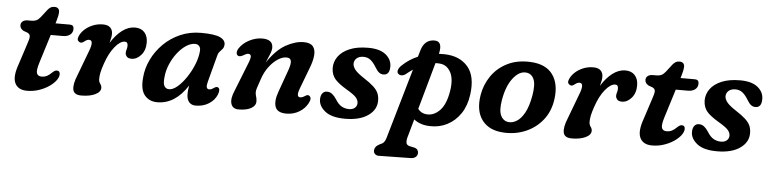

<svg xmlns="http://www.w3.org/2000/svg" viewBox="-47 -804 5140 1283"><g transform="rotate(5 2523.0 -162.5)"><path d="M110 -375.5 81.5 -386Q57.5 -399.5 57.5 -422Q57.5 -438 70 -448Q82.5 -458 103.5 -458H129Q147.5 -458 160.2 -463.8Q173 -469.5 187.5 -486.5L228.5 -539.5Q236.5 -549.5 247.2 -556.5Q258 -563.5 274 -563.5Q290.5 -563.5 298.8 -555Q307 -546.5 307 -533Q307 -510 295 -470.5L290 -454.5H386.5Q413 -454.5 413 -428Q413 -403 394.8 -388.8Q376.5 -374.5 346 -374.5H265L206 -185Q188.5 -129.5 196 -110.8Q203.5 -92 228 -92Q248 -92 263.8 -100Q279.5 -108 298 -126.5Q308.5 -135.5 314 -138.2Q319.5 -141 327 -141Q347.5 -141 347.5 -117.5Q347.5 -98.5 331 -76.2Q314.5 -54 285.5 -34.2Q256.5 -14.5 219 -1.8Q181.5 11 139.5 11Q79 11 58.2 -32.2Q37.5 -75.5 69 -162.5L115.5 -305.5Q126.5 -336.5 126.2 -351.8Q126 -367 110 -375.5Z M468.5 -341Q459 -342 451.2 -351.2Q443.5 -360.5 450 -378Q459 -403 481.5 -425Q504 -447 536.5 -461Q569 -475 607 -475Q639.5 -475 655.8 -459.5Q672 -444 672 -417Q672 -404.5 669 -388.8Q666 -373 661 -355.5Q695 -410.5 736.2 -441.8Q777.5 -473 822 -473Q863 -473 885.8 -447.8Q908.5 -422.5 908.5 -379.5Q908.5 -327.5 880 -295.2Q851.5 -263 816.5 -263Q793 -263 783.8 -274.8Q774.5 -286.5 774.5 -298Q774.5 -310 778.5 -321.8Q782.5 -333.5 782.5 -348Q782.5 -373 762.5 -373Q731.5 -373 695.8 -329.5Q660 -286 635.5 -214Q622.5 -176.5 617.8 -153.2Q613 -130 613 -110.5Q613 -91.5 622.8 -78.2Q632.5 -65 632.5 -51.5Q632.5 -24 596.2 -6.5Q560 11 503.5 11Q454 11 447.2 -24.2Q440.5 -59.5 466 -121L529.5 -290Q558.5 -364.5 523 -364.5Q510 -364.5 495.5 -353Q489 -347.5 482 -343.8Q475 -340 468.5 -341Z M1337.5 -153Q1324.5 -104.5 1351.5 -104.5Q1361 -104.5 1368 -108.2Q1375 -112 1384 -118Q1399.5 -128.5 1409.5 -122.5Q1427 -113 1412.5 -75Q1397.5 -37.5 1359.5 -13Q1321.5 11.5 1270 11.5Q1242.5 11.5 1226.2 -7Q1210 -25.5 1210 -60.5Q1210 -73.5 1211.2 -87Q1212.5 -100.5 1216 -118.5Q1132.5 11.5 1013 11.5Q959 11.5 928 -25.8Q897 -63 904.5 -143.5Q909 -205.5 937.2 -264.8Q965.5 -324 1013.2 -371.8Q1061 -419.5 1125 -447.8Q1189 -476 1264.5 -476Q1357 -476 1393.8 -458Q1430.5 -440 1427.5 -408Q1425.5 -391.5 1417.2 -381.5Q1409 -371.5 1399.8 -362.2Q1390.5 -353 1386.5 -338ZM1046.5 -157.5Q1042 -115 1053 -98.5Q1064 -82 1084 -82Q1110 -82 1140.2 -107.8Q1170.5 -133.5 1198.2 -174.8Q1226 -216 1245 -263Q1264 -310 1267.5 -353Q1269.5 -375.5 1259.2 -387.2Q1249 -399 1231.5 -399Q1201.5 -399 1170.5 -378.2Q1139.5 -357.5 1112.8 -322.8Q1086 -288 1068 -245Q1050 -202 1046.5 -157.5Z M1523 -345.5Q1513.5 -351.5 1513.2 -365.2Q1513 -379 1523.5 -395Q1547 -430.5 1589.5 -452.2Q1632 -474 1675 -474Q1747 -474 1747 -419Q1747 -399.5 1736.8 -375Q1726.5 -350.5 1712 -316Q1770.5 -403.5 1834 -438.8Q1897.5 -474 1954 -474Q1997.5 -474 2015.5 -452.5Q2033.5 -431 2030.5 -393Q2027.5 -355 2008 -305L1954.5 -164Q1932 -104.5 1961.5 -104.5Q1975.5 -104.5 1993 -116Q2001.5 -122 2008.5 -123.5Q2015.5 -125 2022.5 -119.5Q2041 -105.5 2021.5 -69.5Q2002 -33 1963.8 -10.5Q1925.5 12 1879 12Q1818.5 12 1804.5 -26.2Q1790.5 -64.5 1814 -129.5L1868 -280.5Q1882.5 -322 1878.2 -342Q1874 -362 1847 -362Q1821 -362 1790.5 -342.5Q1760 -323 1732.5 -287Q1705 -251 1688.5 -201Q1674.5 -160.5 1668.8 -142.8Q1663 -125 1663 -112.5Q1663 -99 1668 -84.2Q1673 -69.5 1673 -51.5Q1673 -22.5 1642.2 -5.2Q1611.5 12 1558.5 12Q1518 12 1507.8 -22Q1497.5 -56 1522.5 -113L1594.5 -295Q1611 -334.5 1609.2 -349.2Q1607.5 -364 1591 -364Q1579 -364 1557.5 -350.5Q1535 -338 1523 -345.5Z M2293.5 -54.5Q2318.5 -54.5 2332.8 -67.5Q2347 -80.5 2347 -100Q2346.5 -119.5 2331.5 -137Q2316.5 -154.5 2268 -183Q2210.5 -217 2186.5 -245.2Q2162.5 -273.5 2161 -317.5Q2160.5 -360.5 2186 -396Q2211.5 -431.5 2262 -452.8Q2312.5 -474 2386.5 -474Q2463.5 -474 2503.8 -441.8Q2544 -409.5 2544 -361.5Q2544 -305 2502.5 -305Q2486.5 -305 2473.5 -314.5Q2460.5 -324 2446 -348.5Q2428.5 -378 2408.5 -394.5Q2388.5 -411 2360 -411Q2330.5 -411 2314 -396Q2297.5 -381 2297.5 -358Q2298.5 -339.5 2314.2 -319.2Q2330 -299 2375 -269.5Q2417 -242.5 2440.2 -221Q2463.5 -199.5 2472.8 -178.5Q2482 -157.5 2482.5 -131.5Q2484.5 -69 2428.2 -28.5Q2372 12 2272 12Q2182.5 12 2138.5 -23Q2094.5 -58 2095 -103.5Q2095.5 -129.5 2107 -143.8Q2118.5 -158 2137 -158Q2157 -158 2172 -146.2Q2187 -134.5 2201 -113Q2221 -80 2243.8 -67.2Q2266.5 -54.5 2293.5 -54.5Z M2653 -322Q2639 -310.5 2624.5 -310Q2610 -309.5 2601 -318.5Q2591 -328 2596.8 -344.8Q2602.5 -361.5 2620 -377Q2664 -419 2722 -443.5L2734 -484.5Q2755 -561 2823 -561Q2880.5 -561 2860 -475Q2878.5 -476 2897 -475.5Q2999.5 -473.5 3054.5 -409.5Q3109.5 -345.5 3092 -220Q3082 -146 3046.5 -93.5Q3011 -41 2958.2 -13.8Q2905.5 13.5 2843 11.5Q2808.5 11 2781 1.5Q2753.5 -8 2734 -24L2698 104Q2693.5 120.5 2696 136.2Q2698.5 152 2719.5 157L2748 163Q2765.5 167 2772 176.5Q2778.5 186 2778.5 196Q2779 213.5 2766.5 224.2Q2754 235 2734 235.5L2519 239Q2505.5 239.5 2494.8 231Q2484 222.5 2484 205.5Q2484 194.5 2492 183Q2500 171.5 2520.5 161Q2539 154.5 2547.2 143.5Q2555.5 132.5 2560.5 115L2696.5 -354.5Q2675 -340 2653 -322ZM2814 -65Q2863 -62 2902.8 -103.5Q2942.5 -145 2957 -238.5Q2968.5 -316 2944.8 -360.2Q2921 -404.5 2876 -410Q2859.5 -412 2842.5 -411L2754.5 -96.5Q2776 -67.5 2814 -65Z M3475 -474Q3578.5 -469 3624.2 -405.8Q3670 -342.5 3655 -237.5Q3643.5 -156.5 3597.5 -99.2Q3551.5 -42 3483.2 -13Q3415 16 3336.5 11.5Q3238 6.5 3191.2 -56Q3144.5 -118.5 3161.5 -224.5Q3173 -294.5 3212.8 -352.8Q3252.5 -411 3318.8 -444.5Q3385 -478 3475 -474ZM3364.5 -61Q3390.5 -58.5 3418.5 -75.8Q3446.5 -93 3470 -135.5Q3493.5 -178 3506.5 -251Q3519.5 -326 3504 -361.8Q3488.5 -397.5 3452 -401Q3405 -405 3363.8 -352Q3322.5 -299 3306.5 -205.5Q3294 -133 3311.2 -98.5Q3328.5 -64 3364.5 -61Z M3758 -341Q3748.5 -342 3740.8 -351.2Q3733 -360.5 3739.5 -378Q3748.5 -403 3771 -425Q3793.5 -447 3826 -461Q3858.5 -475 3896.5 -475Q3929 -475 3945.2 -459.5Q3961.5 -444 3961.5 -417Q3961.5 -404.5 3958.5 -388.8Q3955.5 -373 3950.5 -355.5Q3984.5 -410.5 4025.8 -441.8Q4067 -473 4111.5 -473Q4152.5 -473 4175.2 -447.8Q4198 -422.5 4198 -379.5Q4198 -327.5 4169.5 -295.2Q4141 -263 4106 -263Q4082.5 -263 4073.2 -274.8Q4064 -286.5 4064 -298Q4064 -310 4068 -321.8Q4072 -333.5 4072 -348Q4072 -373 4052 -373Q4021 -373 3985.2 -329.5Q3949.5 -286 3925 -214Q3912 -176.5 3907.2 -153.2Q3902.5 -130 3902.5 -110.5Q3902.5 -91.5 3912.2 -78.2Q3922 -65 3922 -51.5Q3922 -24 3885.8 -6.5Q3849.5 11 3793 11Q3743.5 11 3736.8 -24.2Q3730 -59.5 3755.5 -121L3819 -290Q3848 -364.5 3812.5 -364.5Q3799.5 -364.5 3785 -353Q3778.5 -347.5 3771.5 -343.8Q3764.5 -340 3758 -341Z M4302.5 -375.5 4274 -386Q4250 -399.5 4250 -422Q4250 -438 4262.5 -448Q4275 -458 4296 -458H4321.5Q4340 -458 4352.8 -463.8Q4365.5 -469.5 4380 -486.5L4421 -539.5Q4429 -549.5 4439.8 -556.5Q4450.5 -563.5 4466.5 -563.5Q4483 -563.5 4491.2 -555Q4499.5 -546.5 4499.5 -533Q4499.5 -510 4487.5 -470.5L4482.5 -454.5H4579Q4605.5 -454.5 4605.5 -428Q4605.5 -403 4587.2 -388.8Q4569 -374.5 4538.5 -374.5H4457.5L4398.5 -185Q4381 -129.5 4388.5 -110.8Q4396 -92 4420.5 -92Q4440.5 -92 4456.2 -100Q4472 -108 4490.5 -126.5Q4501 -135.5 4506.5 -138.2Q4512 -141 4519.5 -141Q4540 -141 4540 -117.5Q4540 -98.5 4523.5 -76.2Q4507 -54 4478 -34.2Q4449 -14.5 4411.5 -1.8Q4374 11 4332 11Q4271.5 11 4250.8 -32.2Q4230 -75.5 4261.5 -162.5L4308 -305.5Q4319 -336.5 4318.8 -351.8Q4318.5 -367 4302.5 -375.5Z M4788.5 -54.5Q4813.5 -54.5 4827.8 -67.5Q4842 -80.5 4842 -100Q4841.5 -119.5 4826.5 -137Q4811.5 -154.5 4763 -183Q4705.5 -217 4681.5 -245.2Q4657.5 -273.5 4656 -317.5Q4655.5 -360.5 4681 -396Q4706.5 -431.5 4757 -452.8Q4807.5 -474 4881.5 -474Q4958.5 -474 4998.8 -441.8Q5039 -409.5 5039 -361.5Q5039 -305 4997.5 -305Q4981.5 -305 4968.5 -314.5Q4955.5 -324 4941 -348.5Q4923.5 -378 4903.5 -394.5Q4883.5 -411 4855 -411Q4825.5 -411 4809 -396Q4792.5 -381 4792.5 -358Q4793.5 -339.5 4809.2 -319.2Q4825 -299 4870 -269.5Q4912 -242.5 4935.2 -221Q4958.5 -199.5 4967.8 -178.5Q4977 -157.5 4977.5 -131.5Q4979.5 -69 4923.2 -28.5Q4867 12 4767 12Q4677.5 12 4633.5 -23Q4589.5 -58 4590 -103.5Q4590.5 -129.5 4602 -143.8Q4613.5 -158 4632 -158Q4652 -158 4667 -146.2Q4682 -134.5 4696 -113Q4716 -80 4738.8 -67.2Q4761.5 -54.5 4788.5 -54.5Z"/></g></svg>

Font: Fraunces 9pt SuperSoft SemiBold
Style: Italic
Weight: 600
Italic angle: -16°
Version: Version 1.000;[0bf87f6ff]